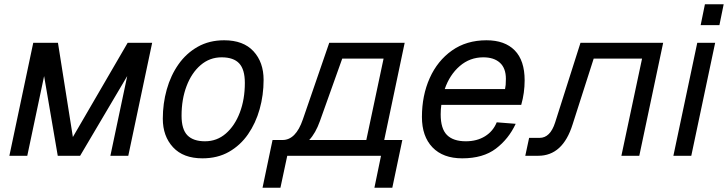

<svg xmlns="http://www.w3.org/2000/svg" viewBox="-20 -731 3416 901"><path d="M24 0 136 -530H252L322 -88L579 -530H694L582 0H498L577 -374L356 0H251L187 -374L108 0Z M930 12Q840 12 792 -40Q744 -92 744 -174Q744 -245 762.5 -311Q781 -377 817.5 -429Q854 -481 908 -511.5Q962 -542 1032 -542Q1122 -542 1169.5 -490.5Q1217 -439 1217 -356Q1217 -285 1198.5 -219Q1180 -153 1144 -101Q1108 -49 1054.5 -18.5Q1001 12 930 12ZM942 -68Q998 -68 1040 -104.5Q1082 -141 1105.5 -203Q1129 -265 1129 -342Q1129 -405 1102.5 -433.5Q1076 -462 1020 -462Q964 -462 921.5 -425.5Q879 -389 855.5 -327Q832 -265 832 -188Q832 -124 859.5 -96Q887 -68 942 -68Z M1212 150 1248 -22 1259 -74H1306Q1368 -74 1401 -170L1525 -530H1879L1783 -74H1868L1821 150H1737L1768 0H1328L1296 150ZM1481 -162Q1461 -106 1431 -74H1699L1780 -456H1586Z M2149 12Q2059 12 2009.5 -39.5Q1960 -91 1960 -182Q1960 -283 1996.5 -364.5Q2033 -446 2101 -494Q2169 -542 2263 -542Q2349 -542 2395.5 -494.5Q2442 -447 2442 -354Q2442 -295 2426 -239H2051Q2048 -217 2048 -194Q2048 -127 2077.5 -97.5Q2107 -68 2166 -68Q2218 -68 2256 -91.5Q2294 -115 2311 -157L2400 -150Q2367 -79 2307 -33.5Q2247 12 2149 12ZM2248 -462Q2185 -462 2137.5 -421Q2090 -380 2067 -313H2350Q2352 -322 2353 -333Q2354 -344 2354 -361Q2354 -411 2326 -436.5Q2298 -462 2248 -462Z M2445 0 2463 -84H2512Q2562 -84 2585 -156L2704 -530H3092L2980 0H2896L2993 -456H2766L2667 -147Q2621 0 2506 0Z M3140 0 3252 -530H3336L3224 0ZM3268 -613 3288 -711H3376L3356 -613Z"/></svg>

Font: Geist Regular
Style: Italic
Weight: 400
Italic angle: -12°
Designer: Basement.studio, Andrés Briganti, Mateo Zaragoza
Foundry: Basement.studio, Vercel, Andrés Briganti, Guido Ferreyra, Mateo Zaragoza
Version: Version 1.500; ttfautohint (v1.8.4.7-5d5b)